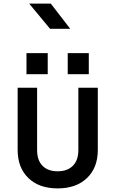

<svg xmlns="http://www.w3.org/2000/svg" viewBox="-20 -1037 640 1066"><path d="M300 9Q197 9 137.5 -48.5Q78 -106 78 -204V-550H186V-204Q186 -147 216 -116.5Q246 -86 300 -86Q354 -86 384.5 -116.5Q415 -147 415 -204V-550H523V-204Q523 -106 463 -48.5Q403 9 300 9ZM127 -742H245V-625H127ZM356 -742H473V-625H356ZM258 -877 142 -1017H262L370 -877Z"/></svg>

Font: Tiny SemiBold
Style: Regular
Weight: 600
Designer: Philipp Nurullin, Konstantin Bulenkov
Foundry: JetBrains
Version: Version 2.251; ttfautohint (v1.8.4.7-5d5b)